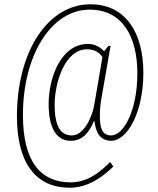

<svg xmlns="http://www.w3.org/2000/svg" viewBox="-20 -734 737 896"><path d="M305 142C393 142 461 90 509 43L494 22C451 65 392 117 310 117C173 117 87 25 87 -197C87 -479 221 -689 398 -689C555 -689 621 -558 621 -392C621 -216 556 -102 499 -102C456 -102 446 -137 446 -194C446 -219 448 -245 454 -279L496 -520H486L466 -495C453 -508 429 -529 391 -529C265 -529 207 -373 207 -248C207 -129 248 -77 310 -77C369 -77 397 -120 418 -168H421C427 -115 448 -77 499 -77C573 -77 649 -208 649 -394C649 -582 566 -714 402 -714C204 -714 59 -495 59 -191C59 32 151 142 305 142ZM316 -102C265 -102 235 -140 235 -246C235 -341 279 -504 387 -504C424 -504 447 -486 458 -467L420 -245C411 -190 372 -102 316 -102Z"/></svg>

Font: Noto Serif Hebrew ExtraCondensed Thin
Style: Regular
Weight: 100
Width: 2
Designer: Monotype Design Team
Foundry: Monotype Imaging Inc.
Version: Version 2.004